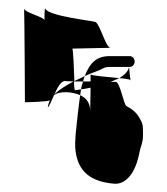

<svg xmlns="http://www.w3.org/2000/svg" viewBox="-20 -441 401 462"><path d="M38 -420C39 -401 40 -195 40 -195C44 -195 98 -196 100 -200C102 -202 103 -205 105 -207C99 -200 96 -191 95 -182C99 -186 104 -199 110 -212C124 -223 155 -220 173 -212C174 -217 174 -222 175 -226C167 -225 162 -224 160 -224C160 -224 158 -233 158 -245H180C181 -250 182 -254 184 -258C176 -254 168 -250 159 -246C158 -275 156 -324 154 -324C152 -324 246 -326 246 -326C234 -327 222 -380 210 -388C204 -391 97 -402 89 -420C87 -426 87 -395 87 -392C87 -400 41 -410 38 -420ZM38 -421C38 -421 38 -420 38 -420C38 -420 38 -421 38 -421ZM111 -214C118 -230 127 -247 137 -246C138 -246 146 -245 157 -245C140 -236 123 -226 111 -214ZM162 -76C169 -27 199 -4 254 1C285 4 307 -29 315 -72C318 -88 324 -97 324 -114V-125C324 -141 323 -145 314 -160C308 -170 299 -178 284 -186C278 -189 269 -242 259 -244H246C253 -247 261 -250 267 -253C238 -256 198 -259 198 -262V-245H180C178 -239 176 -233 175 -226C181 -227 190 -228 198 -230L197 -174C197 -193 188 -205 173 -212C170 -194 163 -130 162 -118C161 -102 160 -91 162 -76ZM184 -258C204 -267 221 -272 227 -276C230 -278 236 -280 244 -280H292C299 -280 304 -286 304 -293C304 -300 299 -306 292 -306H244C209 -306 195 -286 184 -258ZM267 -253C280 -252 291 -250 294 -249C292 -256 291 -285 290 -278C288 -269 279 -260 267 -253ZM294 -249C294 -248 295 -247 295 -248C295 -248 295 -249 294 -249Z"/></svg>

Font: FailCity
Style: Regular
Weight: 400
Version: Version 1